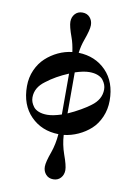

<svg xmlns="http://www.w3.org/2000/svg" viewBox="-106 -793 808 1143"><g transform="rotate(10 298.0 -222.0)"><path d="M314 -119V-367C348 -378.3 376.7 -384 400 -384C420 -384 437.2 -381.2 451.5 -375.5C465.8 -369.8 476.5 -362.3 483.5 -353C490.5 -343.7 495.7 -334.5 499 -325.5C502.3 -316.5 504 -307 504 -297C504 -256.3 484.7 -222 446 -194C433.3 -184 414.7 -171.8 390 -157.5C365.3 -143.2 340 -130.3 314 -119ZM48 -237C48 -161.7 70 -101.7 114 -57C158 -12.3 214 10.7 282 12C278.7 53.3 271 91 259 125C243.7 167 236 197.3 236 216C236 234.7 241.7 250.3 253 263C264.3 275.7 279.3 282 298 282C316.7 282 331.7 275.7 343 263C354.3 250.3 360 234.7 360 216C360 197.3 352.3 167 337 125C323.7 87 316 49 314 11C343.3 7.7 372 -0.3 400 -13C428 -25.7 453 -42 475 -62C497 -82 514.7 -107.3 528 -138C541.3 -168.7 548 -201.7 548 -237C548 -312.3 526.3 -372.2 483 -416.5C439.7 -460.8 384.3 -484 317 -486C320.3 -514 327 -541.7 337 -569C352.3 -611 360 -641.3 360 -660C360 -678.7 354.3 -694.3 343 -707C331.7 -719.7 316.7 -726 298 -726C279.3 -726 264.3 -719.7 253 -707C241.7 -694.3 236 -678.7 236 -660C236 -641.3 243.7 -611 259 -569C267.7 -545.7 274.3 -517.3 279 -484C249.7 -480.7 221.5 -472.7 194.5 -460C167.5 -447.3 143 -430.8 121 -410.5C99 -390.2 81.3 -365 68 -335C54.7 -305 48 -272.3 48 -237ZM92 -177C92 -217 111.3 -251 150 -279C186.7 -307.7 230.7 -332.7 282 -354V-107C248 -95.7 219.3 -90 196 -90C176 -90 158.8 -92.8 144.5 -98.5C130.2 -104.2 119.5 -111.7 112.5 -121C105.5 -130.3 100.3 -139.5 97 -148.5C93.7 -157.5 92 -167 92 -177Z"/></g></svg>

Font: Km Standard TT
Style: Bold
Weight: 700
Designer: Alexey Kryukov <alexios@thessalonica.org.ru>
Version: Version 2.0.2